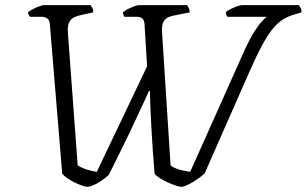

<svg xmlns="http://www.w3.org/2000/svg" viewBox="-20 -724 1188 744"><path d="M321 0Q312 0 297.5 -5Q283 -10 268 -17.5Q253 -25 240 -34Q227 -43 221 -52L173 -632Q172 -646 163 -652.5Q154 -659 141 -659H96Q93 -663 90.5 -667.5Q88 -672 89 -677Q96 -683 108 -689Q120 -695 132 -699.5Q144 -704 150 -704H331Q334 -700 338 -693Q342 -686 341 -676L295 -666Q282 -663 269.5 -658Q257 -653 249 -639.5Q241 -626 243 -598L281 -83Q292 -76 305 -71Q318 -66 331 -63Q344 -60 355 -58L550 -467L540 -630Q539 -646 531.5 -652.5Q524 -659 508 -659H462Q460 -663 458 -667Q456 -671 457 -677Q464 -683 476 -689Q488 -695 500 -699.5Q512 -704 517 -704H705Q708 -700 711.5 -693Q715 -686 715 -676L660 -665Q648 -663 635 -658.5Q622 -654 614 -640.5Q606 -627 608 -598L641 -83Q649 -76 662.5 -71Q676 -66 691 -63Q706 -60 717 -58L927 -528Q948 -574 965.5 -601.5Q983 -629 996 -642.5Q1009 -656 1014 -659H861Q858 -662 856.5 -667.5Q855 -673 855 -677Q862 -683 874 -689Q886 -695 898.5 -699.5Q911 -704 917 -704H1138Q1140 -700 1144.5 -694Q1149 -688 1148 -676L1121 -668Q1096 -661 1075.5 -648Q1055 -635 1035 -610Q1015 -585 993 -543.5Q971 -502 943 -438L773 -52Q761 -41 744.5 -29.5Q728 -18 712 -10Q696 -2 685 0Q676 0 661 -5Q646 -10 629.5 -17.5Q613 -25 599 -34Q585 -43 579 -51Q578 -69 576 -90Q574 -111 572.5 -134.5Q571 -158 569.5 -182.5Q568 -207 566.5 -232Q565 -257 564 -282Q563 -314 562 -332Q561 -350 561 -371H557Q551 -357 544 -342Q537 -327 528 -308Q519 -289 508 -265Q497 -241 482 -209.5Q467 -178 447 -138Q427 -98 402 -47Q387 -33 372 -23Q357 -13 344.5 -7.5Q332 -2 321 0Z"/></svg>

Font: Texturina 12pt Thin
Style: Italic
Weight: 250
Italic angle: -11°
Designer: Guillermo Torres Carreño
Foundry: Omnibus-Type
Version: Version 1.002